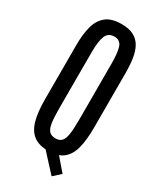

<svg xmlns="http://www.w3.org/2000/svg" viewBox="-247 -946 954 1152"><g transform="rotate(30 230.5 -369.5)"><path d="M325.7 131.3 375.5 85.9 277.8 -27.3 210 5.4ZM231.4 9.8C274.4 9.8 308.2 0.3 332.8 -18.6C357.3 -37.4 374.8 -65.9 385 -104C395.3 -142.1 400.4 -189.8 400.4 -247.1V-626C400.4 -663.1 398.1 -696.6 393.6 -726.6C389 -756.5 380.8 -782.1 368.9 -803.5C357 -824.8 340.2 -841.2 318.4 -852.8C296.5 -864.3 268.4 -870.1 233.9 -870.1C188 -870.1 152.5 -860 127.4 -839.8C102.4 -819.7 85 -791.3 75.2 -754.9C65.4 -718.4 60.5 -675.5 60.5 -626V-247.1C60.5 -189.8 65.8 -142.1 76.4 -104C87 -65.9 104.7 -37.4 129.6 -18.6C154.5 0.3 188.5 9.8 231.4 9.8ZM231.4 -77.1C212.2 -77.1 197.6 -82.4 187.5 -93C177.4 -103.6 170.6 -121.2 167 -145.8C163.4 -170.3 161.6 -203.8 161.6 -246.1V-632.3C161.6 -683.8 166.6 -721.8 176.5 -746.3C186.4 -770.9 205.6 -783.2 233.9 -783.2C261.2 -783.2 279 -770.8 287.1 -746.1C295.2 -721.4 299.3 -683.3 299.3 -631.8V-246.1C299.3 -204.1 297.5 -170.7 293.9 -146C290.4 -121.3 283.7 -103.6 273.9 -93C264.2 -82.4 250 -77.1 231.4 -77.1Z"/></g></svg>

Font: Antonio
Style: Regular
Weight: 400
Designer: Vernon Adams
Foundry: Vernon Adams
Version: Version 1.002